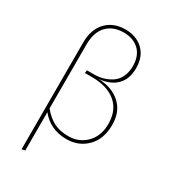

<svg xmlns="http://www.w3.org/2000/svg" viewBox="-222 -845 1019 1151"><g transform="rotate(30 287.0 -270.0)"><path d="M307 -399Q400 -397 458.5 -344.5Q517 -292 516 -198Q515 -101 459 -45.5Q403 10 320 10Q208 10 141 -73V192L118 197V-541Q118 -634 168 -685.5Q218 -737 300 -737Q374 -737 421.5 -693Q469 -649 470 -570Q471 -493 428 -449.5Q385 -406 307 -399ZM320 -11Q395 -11 444.5 -62Q494 -113 493 -198Q492 -290 432 -339.5Q372 -389 268 -389H218L221 -409H270Q302 -409 331 -417Q360 -425 387.5 -442.5Q415 -460 431 -492.5Q447 -525 447 -570Q446 -641 405.5 -678.5Q365 -716 300 -716Q227 -716 184 -671.5Q141 -627 141 -540V-99Q180 -52 221.5 -31.5Q263 -11 320 -11Z"/></g></svg>

Font: FiraGO Thin
Style: Regular
Weight: 100
Designer: bBox Type
Foundry: bBox Type GmbH
Version: Version 1.001;PS 001.001;hotconv 1.0.88;makeotf.lib2.5.64775